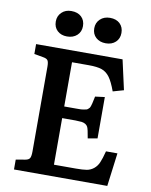

<svg xmlns="http://www.w3.org/2000/svg" viewBox="-98 -985 833 1056"><g transform="rotate(10 319.0 -456.5)"><path d="M213.9 -771Q180.7 -771 159.9 -790.3Q139.2 -809.6 139.2 -841.8Q139.2 -872.6 160.2 -892.8Q181.2 -913.1 213.9 -913.1Q250 -913.1 270.5 -893.6Q291 -874 291 -841.8Q291 -810.1 269.5 -790.5Q248 -771 213.9 -771ZM354 -841.8Q354 -872.6 375.2 -892.8Q396.5 -913.1 430.2 -913.1Q465.3 -913.1 485.6 -893.6Q505.9 -874 505.9 -841.8Q505.9 -810.1 484.9 -790.5Q463.9 -771 430.2 -771Q396.5 -771 375.2 -790.3Q354 -809.6 354 -841.8ZM54.2 0V-55.2L106 -64Q126 -67.4 131.6 -78.6Q137.2 -89.8 137.2 -115.2V-588.9Q137.2 -613.3 131.3 -623Q125.5 -632.8 104 -636.2L54.2 -645V-700.2H537.1L574.2 -534.2L514.2 -517.1Q495.1 -569.3 476.8 -593.8Q458.5 -618.2 432.9 -627.2Q407.2 -636.2 359.9 -636.2H266.1V-389.2H331.1Q346.2 -389.2 356 -389.4Q365.7 -389.6 374.8 -391.4Q383.8 -393.1 388.7 -394Q393.6 -395 398.7 -399.7Q403.8 -404.3 406 -407Q408.2 -409.7 411.1 -418.5Q414.1 -427.2 415.3 -432.9Q416.5 -438.5 419.4 -452.1Q420.4 -456.1 420.9 -458.5Q421.4 -460.9 422.1 -464.8Q422.9 -468.8 423.8 -472.2L477.1 -479V-248L423.8 -238.8Q415.5 -289.6 409.7 -300.8Q400.9 -318.4 375.5 -322.3Q362.8 -323.7 340.8 -324.2H266.1V-64H388.2Q427.2 -64 448.7 -67.6Q470.2 -71.3 487.5 -85.2Q504.9 -99.1 514.6 -121.6Q524.4 -144 535.2 -186H599.1L575.2 0Z"/></g></svg>

Font: Literata Book SemiBold
Style: Regular
Weight: 600
Designer: Latin by Veronika Burian and Jose Scaglione. Greek by Irene Vlachou. Cyrillic by Vera Evstafieva
Foundry: TypeTogether
Version: Version 2.003;PS 002.003;hotconv 1.0.88;makeotf.lib2.5.64775